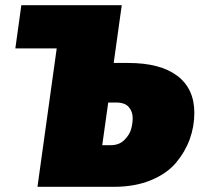

<svg xmlns="http://www.w3.org/2000/svg" viewBox="-20 -718 772 738"><path d="M473 -476Q596 -476 661.5 -426.5Q727 -377 727 -284Q727 -232 709.5 -183.5Q692 -135 657 -93Q622 -51 560.5 -25.5Q499 0 419 0H124L198 -532H39L62 -698H448L417 -476ZM406 -160Q438 -160 458 -180Q478 -200 484 -221.5Q490 -243 490 -264Q490 -289 475 -306.5Q460 -324 426 -324H396L373 -160Z"/></svg>

Font: Fira Sans Ultra
Style: Italic
Weight: 950
Italic angle: -8°
Designer: Carrois Corporate & Edenspiekermann AG
Foundry: Carrois Corporate GbR & Edenspiekermann AG
Version: Version 4.203;PS 004.203;hotconv 1.0.88;makeotf.lib2.5.64775